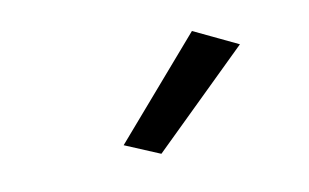

<svg xmlns="http://www.w3.org/2000/svg" viewBox="-34 -787 433 269"><g transform="rotate(-10 182.0 -652.0)"><path d="M178 -571 128 -592 250 -733 313 -703Z"/></g></svg>

Font: Gudea
Style: Italic
Weight: 400
Version: Version 1.002